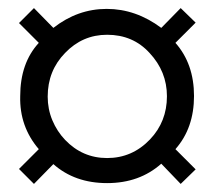

<svg xmlns="http://www.w3.org/2000/svg" viewBox="-20 -543 524 475"><path d="M379 -138Q325 -90 245 -90Q165 -90 112 -137L64 -88L27 -125L76 -174Q28 -230 30 -305Q30 -387 76 -437L27 -486L64 -523L112 -474Q172 -521 244 -521Q316 -521 379 -474L427 -523L464 -487L414 -437Q460 -385 460 -305.5Q460 -226 414 -174L464 -124L427 -88ZM98 -304Q98 -273 109.5 -245.5Q121 -218 141 -197Q184 -152 245 -152Q307 -152 351 -198Q393 -242 393 -305Q393 -366 350 -412Q309 -457 245 -457Q184 -457 141 -412Q98 -368 98 -304Z"/></svg>

Font: Kelly Slab
Style: Regular
Weight: 400
Designer: Denis Masharov
Foundry: Denis Masharov
Version: Version 1.001